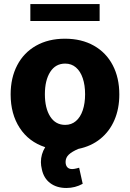

<svg xmlns="http://www.w3.org/2000/svg" viewBox="-20 -727 638 942"><path d="M397.5 -264.6Q397.5 -309.1 386 -343.3Q374.5 -377.4 352.5 -396.2Q330.6 -415 299.8 -415Q252.4 -415 226.3 -374Q200.2 -333 200.2 -264.6Q200.2 -196.3 226.3 -155.3Q252.4 -114.3 299.8 -114.3Q330.6 -114.3 352.5 -133.1Q374.5 -151.9 386 -186Q397.5 -220.2 397.5 -264.6ZM185.5 104.5Q180.7 85 180.7 68.4Q180.7 29.3 201.7 -4.9Q121.1 -31.2 76.7 -99.4Q32.2 -167.5 32.2 -263.7Q32.2 -345.2 64.5 -407Q96.7 -468.8 157 -502.9Q217.3 -537.1 298.8 -537.1Q380.4 -537.1 440.7 -502.9Q501 -468.8 533.2 -407Q565.4 -345.2 565.4 -263.7Q565.4 -193.8 541.5 -138.2Q517.6 -82.5 472.4 -45.9Q427.2 -9.3 364.7 3.4Q333.5 16.6 317.6 31.5Q301.8 46.4 301.8 67.4Q301.8 84 310.1 93.3Q318.4 102.5 334 102.5Q342.8 102.5 356.2 99.1Q369.6 95.7 368.2 95.7L385.7 174.8Q348.6 195.3 305.7 195.3Q258.3 195.3 226.6 171.6Q194.8 147.9 185.5 104.5ZM468.8 -624H128.9V-707H468.8Z"/></svg>

Font: Pretendard JP ExtraBold
Style: Regular
Weight: 800
Designer: Base glyphs from Inter by Rasmus Andersson; Hangeul glyphs from Noto Sans CJK(Source Han Sans) by Jang Soo-young and Kan
Foundry: Kil Hyung-jin
Version: Version 1.309